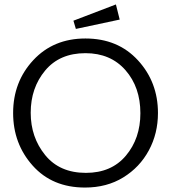

<svg xmlns="http://www.w3.org/2000/svg" viewBox="-20 -833 768 863"><path d="M518 -745 321 -703 310 -740 501 -813ZM690 -325Q690 -233 649 -157Q608 -81 534 -35.5Q460 10 362 10Q215 10 127 -88.5Q39 -187 39 -325Q39 -465 129.5 -562.5Q220 -660 364 -660Q510 -660 600 -562Q690 -464 690 -325ZM611 -324Q611 -441 544 -517.5Q477 -594 364 -594Q248 -594 183 -516Q118 -438 118 -326Q118 -216 183 -136Q248 -56 366 -56Q481 -56 546 -133.5Q611 -211 611 -324Z"/></svg>

Font: Zilla Slab
Style: Regular
Weight: 400
Designer: Typotheque.com
Foundry: Typotheque type foundry
Version: Version 1.1; 2017; ttfautohint (v1.6)